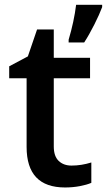

<svg xmlns="http://www.w3.org/2000/svg" viewBox="-20 -785 453 814"><path d="M283.2 -83Q325.2 -83 367.2 -96.2V-9.8Q348.1 -1.5 318.1 4.2Q288.1 9.8 255.9 9.8Q92.8 9.8 92.8 -162.1V-453.1H19V-503.9L98.1 -545.9L137.2 -660.2H208V-540H361.8V-453.1H208V-164.1Q208 -122.6 228.8 -102.8Q249.5 -83 283.2 -83ZM271 -616.7Q293.9 -693.8 302.7 -764.6H413.1V-754.9Q401.9 -724.6 379.9 -680.9Q357.9 -637.2 336.9 -605H271Z"/></svg>

Font: f0_21440          
Style: Regular
Weight: 600
Foundry: Ascender Corporation
Version: Version 1.10